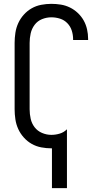

<svg xmlns="http://www.w3.org/2000/svg" viewBox="-20 -763 540 998"><path d="M250 215V8H247Q221 8 194.5 3Q168 -2 145 -15Q122 -28 104 -48Q86 -68 75 -92Q64 -116 60 -142.5Q56 -169 56 -195V-540Q56 -566 60 -592.5Q64 -619 75 -643Q86 -667 104 -687Q122 -707 145 -720Q168 -733 194.5 -738Q221 -743 247 -743Q272 -743 296.5 -739Q321 -735 343.5 -724Q366 -713 384.5 -695.5Q403 -678 415 -656.5Q427 -635 432.5 -610.5Q438 -586 438 -561V-555H360V-559Q360 -582 353 -604Q346 -626 330 -642.5Q314 -659 292 -666Q270 -673 247 -673Q222 -673 198.5 -663.5Q175 -654 160 -634Q145 -614 139.5 -589.5Q134 -565 134 -540V-195Q134 -170 139.5 -145.5Q145 -121 160 -101.5Q175 -82 198.5 -72Q222 -62 247 -62Q269 -62 290.5 -68.5Q312 -75 328 -91V215Z"/></svg>

Font: Huly
Style: Regular
Weight: 400
Designer: Belleve Invis
Foundry: Belleve Invis
Version: Version 33.2.5; ttfautohint (v1.8.4)